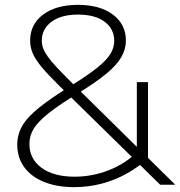

<svg xmlns="http://www.w3.org/2000/svg" viewBox="-20 -760 741 790"><path d="M285 10Q214 10 161 -11.5Q108 -33 79.5 -72.5Q51 -112 51 -165Q51 -206 71.5 -242Q92 -278 142 -318Q192 -358 278 -411Q345 -453 382 -483Q419 -513 434.5 -538.5Q450 -564 450 -592Q450 -641 410.5 -670.5Q371 -700 301 -700Q232 -700 192 -670.5Q152 -641 152 -592Q152 -576 157.5 -561.5Q163 -547 176 -528Q189 -509 213 -483.5Q237 -458 274 -421L701 0H639L226 -405Q178 -452 151.5 -484Q125 -516 114.5 -541Q104 -566 104 -593Q104 -660 157.5 -700Q211 -740 301 -740Q391 -740 444.5 -700Q498 -660 498 -593Q498 -558 479.5 -525.5Q461 -493 419 -458Q377 -423 303 -377Q225 -330 181 -295Q137 -260 119 -231Q101 -202 101 -168Q101 -106 151 -69.5Q201 -33 287 -33Q360 -33 428.5 -60Q497 -87 543 -134V-422H589V-109Q549 -72 500 -45Q451 -18 397 -4Q343 10 285 10Z"/></svg>

Font: M PLUS 2 Thin Light
Style: Regular
Weight: 300
Version: Version 1.001